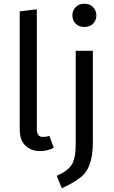

<svg xmlns="http://www.w3.org/2000/svg" viewBox="-20 -800 611 1032"><path d="M196 12Q147 12 116.5 -17.5Q86 -47 86 -104V-739L178 -750V-106Q178 -64 210 -64Q230 -64 245 -70L269 -6Q236 12 196 12ZM312 212 285 145Q341 121 364 87.5Q387 54 387 -26V-527H479V-32Q479 107 409 156Q374 184 312 212ZM433 -655Q405 -655 387 -672.5Q369 -690 369 -717Q369 -743 386.5 -761.5Q404 -780 433 -780Q463 -780 480.5 -761.5Q498 -743 498 -717Q498 -691 480.5 -673Q463 -655 433 -655Z"/></svg>

Font: Trujillo
Style: Regular
Weight: 400
Designer: Fira Sans original fonts by bBox Type GmbH, Carrois Corporate GbR, & Edenspiekermann AG / Changes by Cristiano Sobral
Foundry: Fira Sans original fonts by bBox Type GmbH, Carrois Corporate GbR, & Edenspiekermann AG / Changes by Cristiano Sobral
Version: Version 4.301;October 17, 2021;FontCreator 14.0.0.2814 64-bi